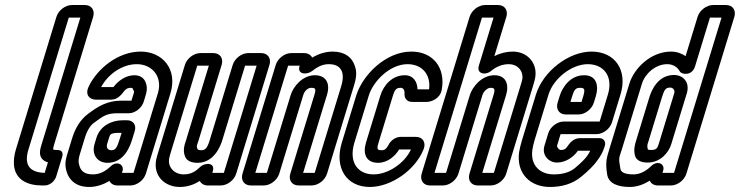

<svg xmlns="http://www.w3.org/2000/svg" viewBox="-20 -712 2940 763"><path d="M299.3 -642 144.9 -137C139.4 -119 134.3 -99 145.4 -83C150.9 -75 161.1 -69 170.5 -67L157.6 -25C114.9 -26 89.8 -42 86.9 -75C85.9 -88 88.2 -102 93.1 -118L253.3 -642ZM204.2 -645 43.1 -118C36.4 -96 34.2 -76 35.4 -57C40.1 3 90.4 25 146.4 25H157.4C178.4 25 197.6 8 203.4 -11L226.9 -88C232.4 -106 225.5 -116 207.5 -116H203.5C195.5 -116 192.1 -118 191.1 -118C191.4 -119 190.9 -124 194.9 -137L350.2 -645C358.1 -671 343.6 -692 317.6 -692H265.6C239.6 -692 212.1 -671 204.2 -645Z M551.2 -308 557.3 -328C563.1 -347 567.9 -366 556.9 -389C549.5 -404 534.3 -413 514.3 -413C478.3 -413 447.9 -389 430.9 -366H381.9C407.9 -415 463.7 -457 523.7 -457C584.7 -457 627.4 -407 607.3 -341L510.6 -25H464.6L466.8 -32C474.7 -58 444.9 -75 419.6 -51C401.1 -33 377.8 -19 349.8 -19C316.8 -19 299.5 -31 293.6 -61C290.2 -76 293.9 -88 300.3 -109L316.8 -163C326.6 -195 339.4 -214 353.5 -224C391 -252 405.1 -262 448.1 -262H492.1C517.1 -262 543.5 -283 551.2 -308ZM446.4 25H498.4C524.4 25 551.8 4 559.7 -22L657.3 -341C686.6 -437 626 -507 539 -507C449 -507 366.2 -439 332.5 -368C316.4 -335 336.6 -316 360.6 -316H421.6C443.6 -316 456.9 -330 466.3 -341C475.9 -353 482 -363 499 -363C505 -363 506.7 -362 507.8 -359C515.2 -344 513.7 -349 507.3 -328L502.4 -312H463.4C406.4 -312 370.7 -290 330.5 -260C298.2 -236 278.5 -201 266.8 -163L250.3 -109C244.8 -91 235.5 -67 242.6 -38C252.5 5 283.5 31 334.5 31C363.5 31 391.6 21 414.9 7C419.8 17 430.4 25 446.4 25ZM485.5 -234H467.5C423.5 -234 377.8 -212 363.1 -164L355.8 -140C343.3 -99 365.9 -65 406.9 -65C475.9 -65 498 -134 506.8 -163L515.4 -191C522.7 -215 509.5 -234 485.5 -234ZM452.3 -184H463.3L456.8 -163C444.9 -124 439.2 -115 422.2 -115C409.2 -115 401.2 -125 405.8 -140L413.1 -164C417.4 -178 420.3 -184 452.3 -184Z M825.5 -31C837.1 -69 791.9 -65 776 -49C757.5 -31 739.8 -19 709.8 -19C673.8 -19 645.4 -47 652.4 -83C653.2 -89 656.9 -101 662.1 -118L763.9 -451H809.9L719.1 -154C715.4 -142 704.5 -116 715.5 -90C722.7 -71 743.9 -65 764.9 -65C826.9 -65 853.9 -124 863.1 -154L953.9 -451H999.9L869.6 -25H823.6ZM805.4 25H857.4C883.4 25 910.8 4 918.7 -22L1050.8 -454C1058.8 -480 1044.2 -501 1018.2 -501H966.2C940.2 -501 912.8 -480 904.8 -454L813.1 -154C803.9 -124 796.2 -115 780.2 -115C767.2 -115 765.4 -119 764.7 -120C759.4 -132 763 -134 769.1 -154L860.8 -454C868.8 -480 854.2 -501 828.2 -501H776.2C750.2 -501 722.8 -480 714.8 -454L612.1 -118C606.9 -101 603.2 -89 600.5 -77C588.4 -11 636.5 31 694.5 31C724.5 31 750.3 22 773.9 7C778.8 17 790.4 25 805.4 25Z M1336.1 -370 1230.6 -25H1184.6L1279.4 -335C1293.2 -380 1276.3 -413 1231.3 -413C1181.3 -413 1145.2 -367 1135.4 -335L1040.6 -25H994.6L1124.9 -451H1170.9L1170.6 -450C1159.6 -414 1200.9 -415 1219.2 -429C1241.4 -446 1260.7 -457 1286.7 -457C1335.7 -457 1352.6 -424 1336.1 -370ZM1189.2 -501H1137.2C1111.2 -501 1083.8 -480 1075.8 -454L943.7 -22C935.8 4 950.4 25 976.4 25H1028.4C1054.4 25 1081.8 4 1089.7 -22L1185.4 -335C1190.3 -351 1204 -363 1216 -363C1233 -363 1237.1 -360 1229.4 -335L1133.7 -22C1125.8 4 1140.4 25 1166.4 25H1218.4C1244.4 25 1271.8 4 1279.7 -22L1386.1 -370C1391.6 -388 1400.8 -418 1391.4 -446C1380.3 -485 1349 -507 1302 -507C1275 -507 1247.6 -499 1220.7 -483C1215.7 -493 1204.2 -501 1189.2 -501Z M1588.3 -413C1538.3 -413 1504 -373 1491.5 -332L1434.6 -146C1421.8 -104 1431.9 -65 1482.9 -65C1520.9 -65 1551.4 -93 1566.1 -118H1613.1C1588.6 -64 1522.8 -19 1464.8 -19C1401.8 -19 1364.5 -67 1388.6 -146L1445.5 -332C1463.2 -390 1529.7 -457 1599.7 -457C1657.7 -457 1692.9 -415 1685.1 -357H1639.1C1638.7 -385 1624.3 -413 1588.3 -413ZM1573 -363C1580 -363 1588.1 -357 1587.6 -342C1586 -327 1592.9 -307 1617.9 -307H1675.9C1694.9 -307 1729.1 -321 1735.2 -354C1752.1 -442 1701 -507 1615 -507C1511 -507 1420 -412 1395.5 -332L1338.6 -146C1307.1 -43 1358.5 31 1449.5 31C1534.5 31 1630 -36 1663.1 -118C1674.6 -146 1659.4 -168 1633.4 -168H1572.4C1552.4 -168 1532.1 -154 1523.3 -135C1516 -121 1508.2 -115 1498.2 -115C1479.2 -115 1476.1 -118 1484.6 -146L1541.5 -332C1549.8 -359 1557 -363 1573 -363Z M1959.6 -692H1907.6C1881.6 -692 1854.1 -671 1846.2 -645L1655.7 -22C1647.8 4 1662.4 25 1688.4 25H1740.4C1766.4 25 1793.8 4 1801.7 -22L1897.1 -334C1901.7 -349 1917 -363 1929 -363C1945 -363 1948.8 -359 1941.1 -334L1845.7 -22C1837.8 4 1852.4 25 1878.4 25H1930.4C1956.4 25 1983.8 4 1991.7 -22L2098.1 -370C2102.4 -384 2106.7 -398 2108 -412C2112.9 -464 2074 -507 2018 -507C1993 -507 1968.2 -501 1944.5 -489L1992.2 -645C2000.1 -671 1985.6 -692 1959.6 -692ZM2002.7 -457C2034.7 -457 2059.4 -433 2056 -399C2055.2 -393 2052.4 -384 2048.1 -370L1942.6 -25H1896.6L1991.1 -334C2003.6 -375 1992.3 -413 1944.3 -413C1894.3 -413 1857.2 -367 1847.1 -334L1752.6 -25H1706.6L1895.3 -642H1941.3L1882.9 -451C1872.8 -418 1909.7 -411 1932.8 -431C1954 -448 1976.7 -457 2002.7 -457Z M2158.6 -182 2143.7 -133C2132 -95 2161.2 -66 2193.2 -66C2229.2 -66 2260.2 -89 2276.5 -113H2325.5C2322.4 -106 2318.6 -100 2313.1 -92C2306.1 -82 2289.9 -65 2264.5 -44C2245.9 -29 2219.8 -19 2180.8 -19C2123.8 -19 2087.4 -57 2095.5 -116C2097.7 -130 2100.4 -142 2104.4 -155L2159.7 -336C2179.3 -400 2251.7 -457 2315.7 -457C2379.7 -457 2417.7 -408 2395.7 -336L2363 -229H2220C2194 -229 2166.6 -208 2158.6 -182ZM2412.1 -226 2445.7 -336C2475.7 -434 2423 -507 2331 -507C2239 -507 2137.9 -428 2109.7 -336L2054.4 -155C2049.8 -140 2045.9 -124 2043 -108C2031 -23 2086.5 31 2165.5 31C2212.5 31 2255.2 19 2290.1 -10C2318.1 -33 2339.5 -54 2353.6 -74C2365.5 -90 2375.7 -107 2381.8 -127L2383.7 -133C2388.6 -149 2378.8 -163 2362.8 -163H2284.8C2262.8 -163 2247.2 -148 2238.3 -135C2230.9 -124 2226.5 -116 2208.5 -116C2200.5 -116 2192.4 -129 2193.7 -133L2207.7 -179H2350.7C2376.7 -179 2404.1 -200 2412.1 -226ZM2228.6 -257H2278.6C2304.6 -257 2332 -278 2339.9 -304L2347.6 -329C2359.5 -368 2353.3 -413 2301.3 -413C2246.3 -413 2214.9 -366 2203.6 -329L2195.9 -304C2188 -278 2202.6 -257 2228.6 -257ZM2286 -363C2302 -363 2306.5 -358 2297.6 -329L2290.9 -307H2246.9L2253.6 -329C2262.5 -358 2269 -363 2286 -363Z M2631.7 -457C2653.7 -457 2671.4 -446 2681.2 -429C2686.2 -416 2729.7 -408 2742 -448L2801.3 -642H2847.3L2658.6 -25H2612.6L2615.4 -34C2623.6 -61 2592.5 -77 2566.6 -51C2549.4 -34 2524.8 -19 2497.8 -19C2457.8 -19 2447.2 -30 2445.5 -41C2436.9 -88 2440.1 -82 2452.3 -122L2530.9 -379C2542.8 -418 2583.7 -457 2631.7 -457ZM2594.4 25H2646.4C2672.4 25 2699.8 4 2707.7 -22L2898.2 -645C2906.1 -671 2891.6 -692 2865.6 -692H2813.6C2787.6 -692 2760.1 -671 2752.2 -645L2704.5 -489C2689.6 -499 2670 -507 2647 -507C2567 -507 2500.1 -442 2480.9 -379L2402.3 -122C2391.3 -86 2384.8 -68 2392.8 -19C2398.5 18 2436.5 31 2482.5 31C2511.5 31 2537.6 21 2562.2 6C2566.8 17 2578.4 25 2594.4 25ZM2710.2 -344C2721.3 -387 2693.6 -414 2658.6 -414C2594.6 -414 2569.2 -354 2560.1 -324L2507.8 -153C2503.5 -139 2497.4 -119 2503 -95C2508.3 -73 2530.2 -66 2553.2 -66C2604.2 -66 2637.1 -105 2647.5 -139ZM2659.9 -343 2597.5 -139C2592.6 -123 2587.5 -116 2568.5 -116C2552.5 -116 2554.4 -119 2554.4 -119C2550.3 -135 2552.9 -137 2557.8 -153L2610.1 -324C2619.8 -356 2625.3 -364 2643.3 -364C2654.3 -364 2662.2 -354 2659.9 -343Z"/></svg>

Font: DIN Rundschrift
Style: EngKontKu
Weight: 400
Width: 3
Version: Version 1.027